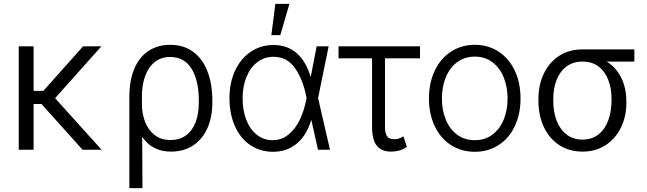

<svg xmlns="http://www.w3.org/2000/svg" viewBox="-20 -768 3321 985"><path d="M152.3 -301.8H202.1L406.2 -530.3H500L262.7 -264.2L501 0H403.3L192.9 -234.4H152.3V0H76.2V-530.3H152.3Z M853.5 -538.1Q921.4 -538.1 970 -502.9Q1018.6 -467.8 1043.9 -403.1Q1069.3 -338.4 1069.3 -252V-241.2Q1069.3 -167.5 1044.2 -110.6Q1019 -53.7 970.9 -22Q922.9 9.8 857.4 9.8Q760.7 9.8 709.5 -65.9L710.9 197.3H643.6V-269.5Q643.6 -356 669.4 -416.3Q695.3 -476.6 742.7 -507.3Q790 -538.1 853.5 -538.1ZM708.5 -215.8Q711.4 -173.3 727.5 -135.5Q743.7 -97.7 775.4 -73.7Q807.1 -49.8 854.5 -49.8Q903.3 -49.8 935.8 -74.7Q968.3 -99.6 984.1 -142.8Q1000 -186 1000 -241.2V-252Q1000 -354.5 963.1 -415Q926.3 -475.6 853.5 -475.6Q804.2 -475.6 771.5 -447.8Q738.8 -419.9 723.1 -373.5Q707.5 -327.1 708 -270.5Z M1157.2 -264.6Q1157.2 -343.8 1186 -405.8Q1214.8 -467.8 1266.4 -502.4Q1317.9 -537.1 1382.8 -537.1Q1455.6 -537.1 1503.4 -494.1Q1551.3 -451.2 1573.2 -374H1574.2L1604.5 -530.3H1666L1611.8 -265.1L1672.9 0H1611.3L1577.1 -153.3Q1553.2 -73.7 1502.7 -31.5Q1452.1 10.7 1380.9 10.7Q1314 10.7 1263.2 -24.2Q1212.4 -59.1 1184.8 -121.6Q1157.2 -184.1 1157.2 -264.6ZM1378.9 -48.8Q1425.3 -48.8 1460.9 -78.4Q1496.6 -107.9 1518.6 -154.8Q1540.5 -201.7 1550.8 -254.9L1552.7 -265.1L1550.8 -274.4Q1534.7 -357.9 1494.4 -417.2Q1454.1 -476.6 1382.8 -476.6Q1336.9 -476.6 1301 -449.7Q1265.1 -422.9 1244.9 -374.3Q1224.6 -325.7 1224.6 -263.7Q1224.6 -201.7 1243.7 -152.8Q1262.7 -104 1297.9 -76.4Q1333 -48.8 1378.9 -48.8ZM1392.6 -748H1464.8L1418 -587.9H1372.1Z M2134.8 -468.8H1955.1V-116.2Q1955.1 -89.4 1961.9 -75.7Q1968.8 -62 1979.2 -57.9Q1989.7 -53.7 2004.9 -53.7Q2016.6 -53.7 2028.3 -57.9Q2040 -62 2049.8 -68.4L2067.4 -14.6Q2047.4 -1 2027.8 4.4Q2008.3 9.8 1986.3 9.8Q1937.5 9.8 1913.1 -20.5Q1888.7 -50.8 1888.7 -116.2V-468.8H1716.8V-530.3H2134.8Z M2180.7 -262.7Q2180.7 -343.3 2210.4 -405.8Q2240.2 -468.3 2293.9 -503.2Q2347.7 -538.1 2416 -538.1Q2484.4 -538.1 2537.8 -503.2Q2591.3 -468.3 2620.8 -405.8Q2650.4 -343.3 2650.4 -262.7Q2650.4 -182.6 2620.8 -120.4Q2591.3 -58.1 2537.8 -23.7Q2484.4 10.7 2416 10.7Q2347.2 10.7 2293.7 -23.7Q2240.2 -58.1 2210.4 -120.4Q2180.7 -182.6 2180.7 -262.7ZM2584 -262.7Q2584 -321.8 2564.2 -370.8Q2544.4 -419.9 2506.3 -448.7Q2468.3 -477.5 2416 -477.5Q2363.3 -477.5 2325 -448.7Q2286.6 -419.9 2266.8 -370.8Q2247.1 -321.8 2247.1 -262.7Q2247.1 -203.6 2266.8 -154.8Q2286.6 -106 2325 -77.4Q2363.3 -48.8 2416 -48.8Q2468.3 -48.8 2506.3 -77.4Q2544.4 -106 2564.2 -154.8Q2584 -203.6 2584 -262.7Z M2967.8 -514.6H3234.4V-452.1H3092.3Q3141.1 -421.9 3167.2 -368.9Q3193.4 -315.9 3193.4 -247.1V-239.3Q3193.4 -171.4 3166 -114.5Q3138.7 -57.6 3087.6 -23.9Q3036.6 9.8 2968.8 9.8Q2900.4 9.8 2848.9 -23.9Q2797.4 -57.6 2769.8 -116.9Q2742.2 -176.3 2742.2 -251V-259.8Q2742.2 -332 2769.8 -390.1Q2797.4 -448.2 2848.4 -481.4Q2899.4 -514.6 2967.8 -514.6ZM2968.8 -51.8Q3016.6 -51.8 3050 -78.1Q3083.5 -104.5 3100.3 -150.1Q3117.2 -195.8 3117.2 -252.9V-260.7Q3117.2 -314.9 3100.6 -358.2Q3084 -401.4 3050.5 -426.8Q3017.1 -452.1 2968.8 -452.1Q2919.9 -452.1 2886.2 -426.8Q2852.5 -401.4 2835.4 -357.9Q2818.4 -314.5 2818.4 -259.8V-251Q2818.4 -194.8 2835.4 -149.7Q2852.5 -104.5 2886.5 -78.1Q2920.4 -51.8 2968.8 -51.8Z"/></svg>

Font: Pretendard GOV Light
Style: Regular
Weight: 300
Designer: Base glyphs from Inter by Rasmus Andersson; Hangeul glyphs from Noto Sans CJK(Source Han Sans) by Jang Soo-young and Kan
Foundry: Kil Hyung-jin
Version: Version 1.309